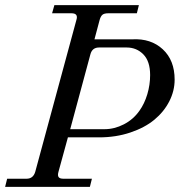

<svg xmlns="http://www.w3.org/2000/svg" viewBox="-30 -732 728 752"><path d="M-10 0 -2 -32H74Q100 -32 108 -59L269 -653Q278 -680 250 -680H174L183 -712H514L506 -680H394Q378 -680 371 -674Q364 -668 360 -653L340 -578H488Q561 -582 607.5 -539Q654 -496 654 -420Q654 -376 633 -335Q612 -294 574.5 -263Q537 -232 480.5 -213Q424 -194 358 -194H236L199 -59Q195 -45 199.5 -38.5Q204 -32 218 -32H330L322 0ZM245 -226H379Q418 -226 455 -245Q492 -264 516 -298Q536 -326 547 -363Q558 -400 558 -438Q558 -492 531.5 -519Q505 -546 466 -546H358Q331 -546 324 -519Z"/></svg>

Font: Old Standard TT
Style: Italic
Weight: 400
Italic angle: -15.2°
Designer: Alexey Kryukov <alexios@thessalonica.org.ru>
Version: Version 2.2